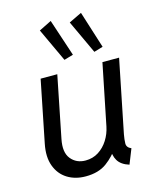

<svg xmlns="http://www.w3.org/2000/svg" viewBox="-117 -862 776 951"><g transform="rotate(-15 270.5 -386.5)"><path d="M204.6 7.8Q150.4 7.8 110.6 -17.1Q70.8 -42 53.5 -88.9Q36.1 -135.7 49.3 -201.2L112.8 -517.6H198.2L135.3 -203.1Q121.6 -136.2 149.2 -102.3Q176.8 -68.4 223.6 -68.4Q261.2 -68.4 290.5 -87.2Q319.8 -106 339.4 -137Q358.9 -168 366.2 -204.1L429.7 -517.6H515.1L439.9 -144.5Q435.1 -119.1 434.8 -98.6Q434.6 -78.1 458 -68.4L427.7 7.8Q386.2 -4.9 370.1 -32.7Q354 -60.5 359.9 -88.9L393.6 -64.5H331.5L380.4 -96.7Q354 -53.7 312 -22.9Q270 7.8 204.6 7.8ZM251 -577.1 170.9 -749 234.9 -780.8 297.9 -590.8ZM404.3 -577.1 324.2 -749 390.1 -780.8 450.2 -590.8Z"/></g></svg>

Font: Reddit Sans
Style: Italic
Weight: 400
Italic angle: -11.25°
Designer: Stephen Hutchings
Version: Version 1.013